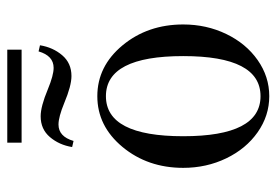

<svg xmlns="http://www.w3.org/2000/svg" viewBox="-138 -622 771 536"><g transform="rotate(-90 248.0 -353.5)"><path d="M359.9 -228Q359.9 -443.8 248 -443.8Q136.2 -443.8 136.2 -228Q136.2 -12.2 248 -12.2Q359.9 -12.2 359.9 -228ZM448.2 -228Q448.2 -163.1 421.6 -107.9Q395 -52.7 348.9 -20.3Q302.7 12.2 248 12.2Q193.4 12.2 147.2 -20.3Q101.1 -52.7 74.5 -107.9Q47.9 -163.1 47.9 -228Q47.9 -327.1 106.2 -397.5Q164.6 -467.8 248 -467.8Q331.5 -467.8 389.9 -397.5Q448.2 -327.1 448.2 -228ZM106 -538.1Q111.8 -574.2 133.8 -600.1Q155.8 -626 191.9 -626Q219.2 -626 267.1 -606Q306.2 -589.8 327.1 -589.8Q360.8 -589.8 373 -631.8L390.1 -627.9Q384.3 -591.8 362.3 -565.9Q340.3 -540 304.2 -540Q276.9 -540 229 -560.1Q189.9 -576.2 168.9 -576.2Q135.3 -576.2 123 -534.2ZM118.2 -679.2V-719.2H377.9V-679.2Z"/></g></svg>

Font: Flanker Steampunk
Style: Regular
Weight: 400
Designer: Alexey Kryukov, Leonardo Di Lena
Foundry: Alexey Kryukov, Leonardo Di Lena
Version: 1.210